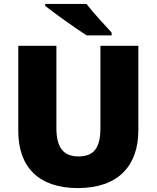

<svg xmlns="http://www.w3.org/2000/svg" viewBox="-20 -947 797 977"><path d="M420 -927H210V-917C258 -879 367 -801 421 -767H548V-781C515 -818 454 -882 420 -927ZM684 -284V-714H491V-296C491 -194 458 -151 379 -151C305 -151 267 -194 267 -295V-714H73V-280C73 -95 179 10 376 10C582 10 684 -104 684 -284Z"/></svg>

Font: Noto Sans Sinhala Black
Style: Regular
Weight: 900
Designer: Jelle Bosma - Monotype Design Team
Foundry: Monotype Imaging Inc.
Version: Version 2.006